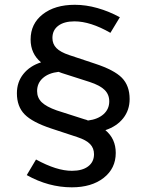

<svg xmlns="http://www.w3.org/2000/svg" viewBox="-20 -730 611 801"><path d="M279.7 51.5Q182.5 51.5 91.6 0.5L130.3 -64.6Q216.7 -17.1 280.3 -17.4Q323.4 -17.4 347.8 -35.9Q372.2 -54.4 372.2 -86.7Q372.2 -111.8 356 -128.8Q339.8 -145.8 303 -157.9L194.8 -193.6Q115.2 -219.8 82.8 -252.8Q50.5 -285.7 50.5 -340.9Q50.5 -387.6 77.6 -421.4Q104.7 -455.2 151.2 -469.9Q107.7 -506.2 107.7 -565.3Q107.7 -630.9 158.3 -670.4Q208.9 -710 292.2 -710Q338.4 -710 386.5 -696.4Q434.6 -682.8 480 -658.1L440.6 -593Q357.3 -640.9 290.6 -640.9Q247.5 -640.9 223.1 -622.5Q198.7 -604.2 198.7 -571.6Q198.7 -546.4 215.4 -529.4Q232.1 -512.4 268.6 -500.3L375.8 -464.6Q456.1 -438.4 488.5 -405.5Q520.8 -372.5 520.8 -316.7Q520.8 -270.7 494 -236.7Q467.2 -202.8 419.7 -187Q462.9 -151.1 462.9 -91.9Q462.9 -27.4 412.5 12.1Q362 51.5 279.7 51.5ZM347.1 -227.2Q387.9 -232.2 411.8 -253.4Q435.8 -274.7 435.8 -307.2Q435.8 -335.7 416.5 -354.8Q397.2 -373.9 353.9 -388.1L237.5 -425.4Q233.9 -426.7 230.6 -428Q227.4 -429.3 224.5 -430.3Q182.7 -425.6 158.7 -404.2Q134.8 -382.9 134.8 -350Q134.8 -322.2 154.1 -303.4Q173.4 -284.7 216.7 -269.4L333.1 -232.1Q336.7 -231.1 340.1 -230.2Q343.5 -229.2 347.1 -227.2Z"/></svg>

Font: Red Hat Display VF
Style: Regular
Weight: 300
Designer: Pentagram, MCKL
Foundry: Pentagram, MCKL
Version: Version 1.023